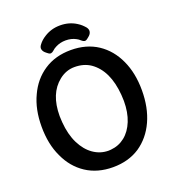

<svg xmlns="http://www.w3.org/2000/svg" viewBox="-171 -1108 1146 1259"><g transform="rotate(-20 402.0 -478.5)"><path d="M402 18Q294 18 215 -34Q136 -86 94 -179Q51 -269 51 -392Q51 -513 94 -603Q136 -695 215 -747Q294 -799 402 -799Q510 -799 589 -747Q667 -695 709 -603Q751 -512 751 -392Q751 -271 709 -179Q667 -87 589 -34Q510 18 402 18ZM411 -94 427 -95Q483 -100 525.5 -134Q568 -168 592 -227.5Q616 -287 616 -366L614 -410Q600 -583 499 -654Q452 -686 387 -686Q328 -686 279 -647Q186 -573 186 -417L188 -374Q195 -286 226 -223.5Q257 -161 305 -127.5Q353 -94 411 -94ZM488 -835Q477 -846 463 -853Q432 -870 392 -870Q353 -870 321 -853Q305 -845 295 -835Q284 -825 274.5 -823.5Q265 -822 253 -832L244 -839Q227 -852 223 -868Q219 -884 232 -900Q250 -925 281 -944Q330 -975 391 -975Q454 -975 503 -944Q518 -935 530 -924Q542 -913 552 -901Q564 -884 560 -868Q556 -852 539 -839L529 -831Q518 -822 508.5 -823.5Q499 -825 488 -835Z"/></g></svg>

Font: MaokenZhuyuanTi
Style: Regular
Weight: 400
Designer: Fontworks Inc & LongZhuTi team: ZERO子、时光羊、荆南、频凡、刘鹏、Little White Dog、帆影Magmeta、奈白不弍、白日月球、ChaoTawei、雨三（排名不分先后）
Version: Version 1.000; 20230222